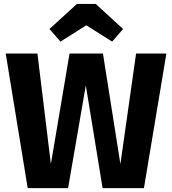

<svg xmlns="http://www.w3.org/2000/svg" viewBox="-20 -969 887 989"><path d="M681 -693.4H837.1L721.4 0H508.5L422 -529.1L330.7 0H122.7L9.4 -693.4H172.8L242.1 -124.1L338.3 -693.4H510.3L600.2 -124.1ZM424.5 -838.8 291.6 -754.6 234.8 -819.6 376.4 -948.9H472.9L614.1 -819.6L557.7 -754.6Z"/></svg>

Font: Fira Sans Variable
Style: Regular
Weight: 400
Designer: Carrois Corporate & Edenspiekermann AG
Foundry: Carrois Corporate GbR & Edenspiekermann AG
Version: Version 4.202